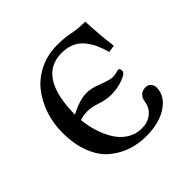

<svg xmlns="http://www.w3.org/2000/svg" viewBox="-126 -557 683 683"><g transform="rotate(-45 216.0 -215.0)"><path d="M250 -18.6Q279.8 -18.6 300 -34.7Q320.3 -50.8 324.2 -76.2Q329.6 -113.3 362.8 -113.3Q375.5 -113.3 382.8 -104.5Q390.1 -95.7 390.1 -84.5Q390.1 -43.5 349.1 -15.6Q308.1 12.2 241.7 12.2Q202.6 12.2 168 0.5Q133.3 -11.2 103.5 -36.1Q73.7 -61 56.4 -105.2Q39.1 -149.4 39.1 -209Q39.1 -254.9 53.2 -296.6Q67.4 -338.4 93 -370.8Q118.7 -403.3 158.7 -422.6Q198.7 -441.9 247.1 -441.9Q281.2 -441.9 311.3 -435.8Q341.3 -429.7 376 -429.7Q379.4 -356.9 387.2 -297.4L360.4 -293Q353 -318.8 343.8 -338.9Q334.5 -358.9 320.3 -375.7Q306.2 -392.6 285.4 -401.6Q264.6 -410.6 237.8 -410.6Q117.7 -410.6 116.2 -221.7Q164.6 -247.6 200.7 -247.6Q223.6 -247.6 257.6 -234.1Q291.5 -220.7 308.1 -220.7Q314.9 -220.7 325 -223.4Q335 -226.1 337.9 -226.1Q345.7 -226.1 345.7 -212.4Q345.7 -201.2 317.4 -190.7Q289.1 -180.2 256.8 -180.2Q233.9 -180.2 204.6 -189.7Q175.3 -199.2 156.7 -199.2Q136.7 -199.2 117.7 -192.9Q120.6 -161.6 129.9 -131.8Q139.2 -102.1 154.8 -76.2Q170.4 -50.3 195.1 -34.4Q219.7 -18.6 250 -18.6Z"/></g></svg>

Font: Libertinage
Style: b
Weight: 400
Designer: OSP
Foundry: OSP
Version: Version 1.0; 2008; OFL relea